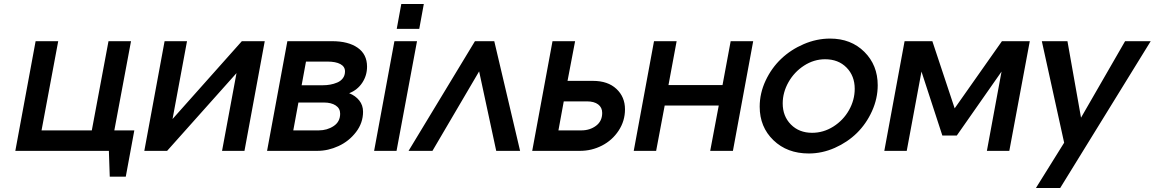

<svg xmlns="http://www.w3.org/2000/svg" viewBox="-20 -759 5810 966"><path d="M57.1 0 159.2 -551.8H272.9L189 -103H441.9L525.9 -551.8H639.2L555.2 -103H655.8L612.8 129.9H532.2L527.8 0Z M706.1 0 808.1 -551.8H920.9L848.1 -160.2L1196.8 -551.8H1312L1210 0H1097.2L1169.9 -391.1L820.8 0Z M1323.7 0 1425.8 -551.8H1650.4Q1732.4 -551.8 1779.5 -518.8Q1826.7 -485.8 1826.7 -423.8Q1826.7 -378.9 1802.5 -342.5Q1778.3 -306.2 1736.8 -290Q1768.6 -277.3 1787.6 -253.4Q1806.6 -229.5 1806.6 -196.8Q1806.6 -140.6 1771.2 -94.5Q1735.8 -48.3 1683.3 -24.2Q1630.9 0 1576.7 0ZM1455.6 -103H1583.5Q1626 -103 1658.7 -124.8Q1691.4 -146.5 1691.4 -187Q1691.4 -213.9 1668.9 -228.5Q1646.5 -243.2 1609.4 -243.2H1481.4ZM1497.6 -330.1H1604.5Q1623.5 -330.1 1641.4 -333.3Q1659.2 -336.4 1676.8 -343.8Q1694.3 -351.1 1705.1 -365.5Q1715.8 -379.9 1715.8 -399.9Q1715.8 -423.8 1692.6 -436.5Q1669.4 -449.2 1626.5 -449.2H1519.5Z M1862.3 0 1964.4 -551.8H2078.1L1975.1 0ZM1976.1 -613.8 1999 -738.8H2112.3L2089.4 -613.8Z M2035.6 0 2369.6 -551.8H2466.8L2596.7 0H2476.6L2390.6 -399.9L2155.8 0Z M2789.6 -103H2904.8Q2947.8 -103 2978.8 -126.2Q3009.8 -149.4 3009.8 -190.9Q3009.8 -218.3 2989.5 -233.6Q2969.2 -249 2932.6 -249H2816.4ZM2657.7 0 2759.8 -551.8H2873.5L2835.4 -352.1H2963.4Q3038.1 -352.1 3081.3 -311.8Q3124.5 -271.5 3124.5 -209Q3124.5 -150.4 3092.5 -101.8Q3060.5 -53.2 3008.8 -26.6Q2957 0 2898.4 0Z M3168.5 0 3270.5 -551.8H3384.3L3343.3 -331.1H3615.2L3656.2 -551.8H3769.5L3667.5 0H3553.2L3596.2 -228H3324.2L3281.2 0Z M3802.2 -222.2Q3802.2 -290 3832 -353.5Q3861.8 -417 3910.4 -463.1Q3959 -509.3 4023.9 -537.1Q4088.9 -564.9 4156.2 -564.9Q4261.7 -564.9 4328.9 -498Q4396 -431.2 4396 -330.1Q4396 -263.2 4367.2 -199.7Q4338.4 -136.2 4291.3 -89.8Q4244.1 -43.5 4180.2 -15.1Q4116.2 13.2 4049.3 13.2Q3940.4 13.2 3871.3 -53.5Q3802.2 -120.1 3802.2 -222.2ZM3918 -238.8Q3918 -174.3 3959.2 -132.6Q4000.5 -90.8 4065.9 -90.8Q4123 -90.8 4172.9 -122.3Q4222.7 -153.8 4251.5 -204.8Q4280.3 -255.9 4280.3 -312Q4280.3 -377.4 4239 -419.2Q4197.8 -460.9 4131.3 -460.9Q4075.2 -460.9 4025.6 -429Q3976.1 -397 3947 -345.5Q3918 -293.9 3918 -238.8Z M4429.2 0 4531.2 -551.8H4670.9L4783.2 -213.9L5021 -551.8H5161.1L5058.1 0H4945.3L5019 -398.9L4793.9 -77.1H4721.2L4616.2 -398.9L4542 0Z M5191.9 187 5334 -41 5221.7 -551.8H5350.6L5418.9 -167L5640.6 -551.8H5769.5L5314 187Z"/></svg>

Font: Involve SemiBold Oblique
Style: Italic
Weight: 600
Italic angle: -10.5°
Designer: Stefan Peev
Foundry: Context Ltd.
Version: Version 1.001